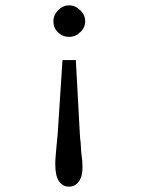

<svg xmlns="http://www.w3.org/2000/svg" viewBox="-20 -688 540 719"><path d="M197 -567C208 -556 222 -550 239 -550C255 -550 269 -556 281 -568C293 -579 299 -593 299 -608C299 -624 293 -638 280 -650C268 -662 254 -668 239 -668C224 -668 210 -662 198 -650C186 -638 180 -624 180 -608C180 -591 186 -578 197 -567ZM238 11C253 11 266 5 275 -8C284 -20 289 -38 289 -61C289 -68 288 -76 288 -86C286 -97 286 -108 284 -120C284 -131 282 -143 282 -154C280 -165 280 -176 279 -186L264 -463H214L196 -186L191 -134C190 -121 189 -109 188 -98C187 -88 187 -79 187 -72C187 -43 192 -22 201 -9C210 4 223 11 238 11Z"/></svg>

Font: Inconsolatazi4
Style: Regular
Weight: 400
Designer: Raph Levien, Kirill Tkachev
Foundry: Cyreal
Version: Version 1.013